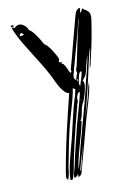

<svg xmlns="http://www.w3.org/2000/svg" viewBox="-82 -740 536 805"><g transform="rotate(-10 186.5 -337.5)"><path d="M173 -27Q167 6 160 15Q158 15 156 14.5Q154 14 152 14Q152 -9 158 -39Q164 -69 174.5 -107Q185 -145 188 -158Q217 -284 225 -309Q234 -334 238 -358L228 -363Q224 -333 206 -272.5Q188 -212 183 -187Q177 -163 167.5 -114Q158 -65 153 -40Q149 -2 143 11Q136 9 136 -3Q136 -11 147 -69Q166 -171 210 -346Q186 -346 154 -417Q137 -454 93 -523Q49 -592 34 -623Q21 -649 21 -655Q22 -658 24 -658L32 -654Q43 -665 53 -665Q64 -665 75 -656Q86 -647 89 -636Q110 -625 143 -565Q157 -558 173.5 -531Q190 -504 193 -495L190 -483Q190 -481 192.5 -480Q195 -479 198.5 -479Q202 -479 203 -479Q201 -477 199 -473Q206 -473 212 -463Q218 -453 223 -441Q228 -429 229 -428L235 -432Q234 -435 234 -441Q234 -445 235 -447Q244 -478 262.5 -550Q281 -622 292 -661Q299 -689 316 -690Q314 -676 314 -668Q320 -674 325 -686Q327 -683 341.5 -674.5Q356 -666 356 -648Q356 -638 355 -633Q344 -555 323 -466Q319 -443 313 -432Q314 -446 321 -475Q328 -504 329 -518Q325 -510 311 -450Q293 -361 258 -231Q261 -240 267.5 -262Q274 -284 278 -296Q282 -307 288 -335.5Q294 -364 300 -378Q298 -356 292 -331.5Q286 -307 274 -267.5Q262 -228 260 -220Q251 -187 232 -115Q213 -43 202 -5Q198 4 187 8Q188 4 188 -5Q181 5 171 9Q170 6 170 1Q170 -8 174.5 -23Q179 -38 180 -43Q186 -76 201.5 -137.5Q217 -199 221 -216Q249 -313 255 -343Q248 -343 243.5 -333.5Q239 -324 239 -318Q239 -316 239.5 -313Q240 -310 240 -308Q240 -305 237 -298Q234 -291 234 -288Q188 -115 173 -27ZM17 -659Q17 -660 17.5 -662.5Q18 -665 18 -666Q19 -667 22 -667Q24 -667 28 -666Q30 -664 32 -664Q29 -661 17 -659ZM262 -459Q285 -574 304 -648Q300 -641 299 -634Q290 -595 270 -524Q250 -453 242 -422Q240 -414 240 -409Q240 -399 248 -395Q255 -419 258 -423Q255 -431 255 -437Q255 -438 257.5 -444Q260 -450 260 -451ZM66 -620Q60 -628 55 -628Q52 -628 50.5 -626Q49 -624 48 -620.5Q47 -617 47 -616Q58 -616 66 -620ZM286 -375Q288 -383 299 -425.5Q310 -468 312 -491Q309 -482 305 -464.5Q301 -447 300 -445Q299 -441 296.5 -430Q294 -419 292 -413.5Q290 -408 285.5 -401Q281 -394 275 -389Q280 -379 280 -374Q280 -357 273 -332Q266 -307 260 -297Q252 -283 247.5 -256Q243 -229 236 -224L241 -221Q236 -194 216.5 -126.5Q197 -59 193 -24Q194 -25 202 -53Q215 -110 245 -216.5Q275 -323 286 -375ZM276 -423V-428Q272 -427 269 -424Q266 -421 264 -414Q262 -407 261 -403Q260 -399 258.5 -389Q257 -379 257 -378Q257 -377 260 -365Q276 -413 276 -423ZM255 -394Q255 -395 254 -397V-399Q251 -398 251 -396Q251 -389 253 -389Q255 -389 255 -394ZM256 -310H252L254 -307ZM203 -33Q200 -24 200 -14Q205 -22 206 -30Q222 -94 230 -127Q213 -68 203 -33Z"/></g></svg>

Font: Because We Create
Style: Regular
Weight: 400
Designer: Liz Wetzel, Aaron Williamson, Russ McMullin
Foundry: Red Hat
Version: Version 1.000